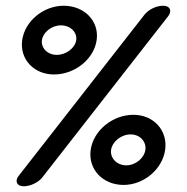

<svg xmlns="http://www.w3.org/2000/svg" viewBox="-20 -638 650 668"><path d="M177.5 -447.1C144.7 -447.1 122.1 -471.6 125.9 -498.5C129.7 -525.3 159.2 -549.8 191.9 -549.8C225.5 -549.8 249 -525.3 245.2 -498.5C241.5 -471.6 211.1 -447.1 177.5 -447.1ZM201.5 -618C131.3 -618 66.5 -564.6 57.2 -498.5C47.9 -432.3 97.7 -378.9 167.9 -378.9C240.2 -378.9 307 -432.3 316.3 -498.5C325.6 -564.6 273.8 -618 201.5 -618ZM434.6 -170.4C467.4 -170.4 489.8 -144.7 485.8 -116.6C481.9 -88.5 452.2 -62.8 419.5 -62.8C385.9 -62.8 362.6 -88.5 366.5 -116.6C370.5 -144.7 401 -170.4 434.6 -170.4ZM409.9 5.4C480.1 5.4 545.1 -49 554.6 -116.6C564.1 -184.2 514.4 -238.6 444.2 -238.6C371.9 -238.6 305 -184.2 295.5 -116.6C286 -49 337.6 5.4 409.9 5.4ZM564 -614.1C559.6 -616.7 553.8 -618 546.8 -618C524.3 -618 497.9 -605.5 483.3 -587.7C482.9 -587.3 44.5 -25.7 44.5 -25.6C35.6 -14 35.3 -1.1 45.3 5.6C49.8 8.5 55.9 10 63.3 10C86 10 113.6 -3.5 126.9 -20.4L565.7 -582.4C574.5 -594.4 574.7 -607.7 564 -614.1Z"/></svg>

Font: Hi.
Style: Bold
Weight: 400
Designer: Mew Too, Robert Jablonski
Foundry: Cannot Into Space Fonts
Version: Version 1.996